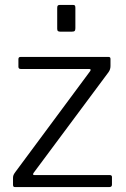

<svg xmlns="http://www.w3.org/2000/svg" viewBox="-20 -762 512 782"><path d="M33 -10V-37Q33 -44 35 -49Q37 -54 43 -62L347 -472Q353 -481 343 -481H65Q55 -481 55 -490V-521Q55 -530 63 -530H423Q430 -530 430 -522V-493Q430 -479 422 -468L117 -58Q111 -49 120 -49H427Q436 -49 436 -41V-10Q436 0 425 0H42Q37 0 35 -2Q33 -4 33 -10ZM287 -647Q287 -639 284 -636Q281 -633 272 -633H226Q219 -633 216 -635.5Q213 -638 213 -645V-730Q213 -737 215.5 -739.5Q218 -742 224 -742H277Q283 -742 285 -739.5Q287 -737 287 -730Z"/></svg>

Font: Libre Franklin Light
Style: Regular
Weight: 300
Designer: Pablo Impallari, Rodrigo Fuenzalida
Foundry: Impallari Type
Version: Version 1.002; ttfautohint (v1.5)